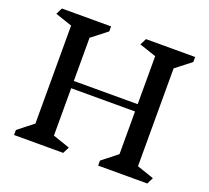

<svg xmlns="http://www.w3.org/2000/svg" viewBox="-131 -951 1217 1116"><g transform="rotate(20 477.0 -393.0)"><path d="M884 0H580V-31L674 -105V-369H279V-76L384 -40L364 0H60V-31L154 -105V-711L50 -746L70 -786H374V-755L279 -681V-414H674V-711L570 -746L590 -786H894V-755L799 -681V-76L904 -40Z"/></g></svg>

Font: Inknut
Style: Antiqua
Weight: 400
Designer: Claus Eggers Srensen
Foundry: Claus Eggers Srensen
Version: Version 1.000; ttfautohint (v1.2) -l 7 -r 28 -G 50 -x 13 -D 